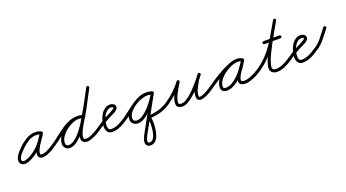

<svg xmlns="http://www.w3.org/2000/svg" viewBox="-65 -1205 3889 2158"><g transform="rotate(-20 1879.5 -125.5)"><path d="M363 -233Q359 -226 352 -224Q345 -222 339 -225Q325 -233 312.5 -236Q300 -239 283 -239Q233 -239 188.5 -211.5Q144 -184 110 -150Q97 -138 78.5 -118.5Q60 -99 45.5 -76.5Q31 -54 31 -34Q31 -22 40 -17Q49 -12 60 -12Q62 -12 64 -12Q97 -18 133.5 -38.5Q170 -59 203 -86Q236 -113 255 -138Q276 -165 295 -192Q314 -219 331 -248Q335 -256 341.5 -257.5Q348 -259 354 -256Q360 -253 362.5 -246.5Q365 -240 362 -232Q356 -220 349 -209Q349 -209 349 -210Q349 -210 349 -210Q346 -205 343 -201Q340 -197 338 -192Q338 -192 338 -192Q338 -192 338 -192Q326 -174 313 -156Q300 -138 289 -120Q289 -120 289 -120Q289 -120 289 -120Q277 -101 265 -76Q253 -51 253 -29Q253 -14 270 -14Q296 -14 326.5 -27Q357 -40 385.5 -58Q414 -76 435 -91Q441 -95 448 -94Q455 -93 459 -87Q463 -81 462 -74Q461 -67 455 -63Q431 -45 399.5 -25.5Q368 -6 334 7.5Q300 21 270 21Q246 21 232 8Q218 -5 218 -29Q218 -56 231.5 -86Q245 -116 259 -138Q259 -138 259 -138Q259 -138 259 -138Q271 -157 283.5 -175Q296 -193 308 -212Q308 -212 308 -212Q308 -212 308 -212Q311 -216 313.5 -220Q316 -224 319 -228Q319 -228 319 -228Q319 -229 319 -229Q325 -238 330 -248Q334 -255 341 -256.5Q348 -258 354 -255Q360 -252 362.5 -245.5Q365 -239 361 -232Q344 -201 324.5 -172.5Q305 -144 283 -116Q260 -88 224 -58Q188 -28 147.5 -6Q107 16 70 22Q65 23 60 23Q35 23 15.5 8Q-4 -7 -4 -34Q-4 -60 11 -86.5Q26 -113 47.5 -136Q69 -159 86 -176Q125 -214 175.5 -244Q226 -274 283 -274Q321 -274 355 -257Q362 -253 364 -246Q366 -239 363 -233Z M431 -67Q426 -73 427.5 -80Q429 -87 435 -91Q477 -120 518 -153Q559 -186 601.5 -215.5Q644 -245 691.5 -263.5Q739 -282 794 -282Q812 -282 829.5 -278.5Q847 -275 863 -270Q863 -270 863 -270Q863 -270 863 -270Q870 -267 873.5 -261Q877 -255 875 -248Q872 -241 866 -237.5Q860 -234 853 -236Q838 -241 823.5 -244Q809 -247 794 -247Q743 -247 698 -228.5Q653 -210 612.5 -181.5Q572 -153 533 -121Q494 -89 455 -63Q449 -58 442 -59.5Q435 -61 431 -67ZM864 -269Q871 -267 874 -260.5Q877 -254 874 -247Q872 -240 865.5 -237Q859 -234 852 -237Q837 -242 823.5 -244.5Q810 -247 794 -247Q761 -247 720 -229.5Q679 -212 641.5 -182.5Q604 -153 580 -117Q556 -81 556 -45Q556 -25 570 -14Q579 -8 591 -8Q627 -8 666 -38Q705 -68 744 -118Q783 -168 820 -228.5Q857 -289 890 -350.5Q923 -412 950.5 -465Q978 -518 997 -552Q997 -552 997 -552Q997 -552 997 -552Q1000 -558 1007 -560Q1014 -562 1021 -558Q1027 -555 1029 -548Q1031 -541 1027 -534Q1006 -497 978 -441.5Q950 -386 915.5 -322.5Q881 -259 842 -197.5Q803 -136 761.5 -85Q720 -34 677 -3.5Q634 27 591 27Q567 27 550 14Q521 -8 521 -45Q521 -89 547.5 -131.5Q574 -174 616.5 -208Q659 -242 706 -262Q753 -282 794 -282Q829 -282 864 -269Q864 -269 864 -269Q864 -269 864 -269ZM1020 -558Q1027 -555 1029 -548Q1031 -541 1027 -535Q1001 -484 974 -434Q947 -384 920 -334Q920 -334 920 -334Q920 -333 920 -333Q908 -313 890 -282.5Q872 -252 851.5 -216.5Q831 -181 812.5 -146.5Q794 -112 782.5 -82.5Q771 -53 771 -35Q771 -9 797 -9Q826 -9 859 -23Q892 -37 923 -56Q954 -75 977 -91Q983 -95 990 -94Q997 -93 1001 -87Q1005 -81 1004 -74Q1003 -67 997 -63Q971 -44 936.5 -23.5Q902 -3 866 11.5Q830 26 797 26Q769 26 752.5 9.5Q736 -7 736 -35Q736 -64 753.5 -105.5Q771 -147 796.5 -193Q822 -239 847.5 -280.5Q873 -322 890 -351Q890 -351 890 -350Q889 -350 889 -350Q916 -400 943 -450.5Q970 -501 997 -551Q1000 -558 1007 -560Q1014 -562 1020 -558Z M997 -63Q991 -59 984 -60Q977 -61 973 -67Q969 -73 970 -80Q971 -87 977 -91Q1000 -107 1023.5 -122.5Q1047 -138 1072 -152Q1078 -156 1099 -166Q1120 -176 1144.5 -189Q1169 -202 1187 -213.5Q1205 -225 1205 -232Q1205 -238 1194.5 -241Q1184 -244 1180 -244Q1151 -244 1129 -225.5Q1107 -207 1092.5 -178.5Q1078 -150 1071 -120Q1064 -90 1064 -66Q1064 -44 1072 -29Q1080 -14 1105 -14Q1137 -14 1169 -26Q1201 -38 1231 -56Q1261 -74 1286 -91Q1292 -95 1299 -94Q1306 -93 1310 -87Q1314 -81 1313 -74Q1312 -67 1306 -63Q1278 -43 1245 -23.5Q1212 -4 1176.5 8.5Q1141 21 1105 21Q1065 21 1047 -4.5Q1029 -30 1029 -66Q1029 -97 1038.5 -134Q1048 -171 1067 -204Q1086 -237 1114.5 -258Q1143 -279 1180 -279Q1200 -279 1220 -267Q1240 -255 1240 -232Q1240 -212 1225 -198Q1206 -179 1176 -166Q1146 -153 1122 -140Q1090 -123 1058.5 -103.5Q1027 -84 997 -63Q997 -63 997 -63Q997 -63 997 -63Z M1282 -67Q1278 -73 1279 -80Q1280 -87 1286 -91Q1322 -117 1359.5 -147Q1397 -177 1436.5 -204.5Q1476 -232 1518.5 -249.5Q1561 -267 1608 -267Q1643 -267 1676 -257Q1683 -255 1686.5 -248.5Q1690 -242 1688 -235Q1686 -228 1679.5 -224.5Q1673 -221 1666 -223Q1638 -232 1608 -232Q1565 -232 1525 -214.5Q1485 -197 1447.5 -170.5Q1410 -144 1375 -115Q1340 -86 1306 -63Q1300 -59 1293 -60Q1286 -61 1282 -67ZM1676 -257Q1683 -255 1686.5 -248.5Q1690 -242 1688 -235Q1686 -228 1679.5 -224.5Q1673 -221 1666 -223Q1638 -231 1609 -231Q1577 -231 1535 -216Q1493 -201 1453.5 -174Q1414 -147 1388.5 -113.5Q1363 -80 1363 -43Q1363 -26 1375.5 -16Q1388 -6 1404 -6Q1440 -6 1478.5 -32Q1517 -58 1552 -96.5Q1587 -135 1615 -175.5Q1643 -216 1657 -246Q1661 -253 1668 -254.5Q1675 -256 1681 -253Q1687 -250 1689.5 -243.5Q1692 -237 1688 -230Q1631 -126 1574 -23Q1517 80 1460 183Q1451 201 1443.5 218.5Q1436 236 1435 257Q1435 275 1455 275Q1482 275 1498.5 253Q1515 231 1523 199Q1531 167 1534 136Q1537 105 1537 87Q1537 67 1535.5 47Q1534 27 1529 8Q1527 2 1533 -6Q1539 -13 1545 -13Q1614 -16 1674.5 -34Q1735 -52 1791 -91Q1791 -91 1791 -91Q1791 -91 1791 -91Q1797 -95 1804 -94Q1811 -93 1815 -87Q1819 -81 1818 -74Q1817 -67 1811 -63Q1751 -20 1685.5 -0.5Q1620 19 1547 21Q1543 22 1545 17Q1547 12 1551 7Q1554 3 1558 -0.5Q1562 -4 1563 0Q1568 21 1570 43Q1572 65 1572 87Q1572 114 1567.5 151.5Q1563 189 1551 225.5Q1539 262 1516 286Q1493 310 1455 310Q1431 310 1415.5 296Q1400 282 1400 257Q1401 231 1409.5 209.5Q1418 188 1430 167Q1487 63 1544 -40Q1601 -143 1658 -246Q1662 -254 1668.5 -255Q1675 -256 1681 -253Q1687 -250 1689.5 -244Q1692 -238 1689 -230Q1671 -196 1640.5 -151.5Q1610 -107 1571 -66Q1532 -25 1489 2Q1446 29 1404 29Q1374 29 1351 8.5Q1328 -12 1328 -43Q1328 -87 1356.5 -127.5Q1385 -168 1428.5 -199Q1472 -230 1520.5 -248Q1569 -266 1609 -266Q1643 -266 1676 -257Q1676 -257 1676 -257Q1676 -257 1676 -257Z M1810 -63Q1804 -58 1797 -59.5Q1790 -61 1786 -67Q1781 -73 1782.5 -80Q1784 -87 1790 -91Q1842 -127 1889.5 -171.5Q1937 -216 1974 -267Q1979 -274 1985.5 -274.5Q1992 -275 1997 -272Q2003 -268 2005 -262Q2007 -256 2003 -248Q1985 -217 1963 -180.5Q1941 -144 1924.5 -106Q1908 -68 1908 -32Q1908 -19 1920.5 -16Q1933 -13 1942 -13Q1967 -13 1998.5 -32Q2030 -51 2064 -82Q2098 -113 2129.5 -147.5Q2161 -182 2186 -213Q2211 -244 2225 -263Q2230 -270 2237 -270Q2244 -270 2249 -266Q2254 -262 2256 -255.5Q2258 -249 2253 -242Q2242 -229 2231 -216Q2220 -203 2212 -188Q2212 -188 2212 -189Q2212 -189 2212 -189Q2193 -153 2171.5 -112.5Q2150 -72 2150 -30Q2150 -22 2153 -18Q2153 -18 2152 -18Q2152 -18 2152 -18Q2155 -14 2154.5 -14.5Q2154 -15 2162 -15Q2183 -15 2213.5 -29Q2244 -43 2272.5 -61.5Q2301 -80 2318 -91Q2318 -91 2318 -91Q2318 -91 2318 -91Q2324 -95 2331 -94Q2338 -93 2342 -87Q2346 -81 2345 -74Q2344 -67 2338 -63Q2318 -48 2286.5 -28.5Q2255 -9 2221.5 5.5Q2188 20 2162 20Q2148 20 2138.5 15.5Q2129 11 2122 -2Q2122 -2 2122 -2Q2121 -2 2121 -2Q2115 -14 2115 -30Q2115 -77 2137.5 -121Q2160 -165 2182 -205Q2182 -205 2182 -205Q2182 -206 2182 -206Q2191 -221 2202.5 -235.5Q2214 -250 2225 -264Q2231 -271 2237.5 -271Q2244 -271 2250 -267Q2255 -263 2256.5 -256.5Q2258 -250 2253 -243Q2237 -220 2210 -186.5Q2183 -153 2149.5 -116.5Q2116 -80 2079.5 -48.5Q2043 -17 2007.5 2.5Q1972 22 1942 22Q1917 22 1895 10Q1873 -2 1873 -32Q1873 -72 1890 -113Q1907 -154 1930 -192.5Q1953 -231 1973 -266Q1977 -273 1984 -273.5Q1991 -274 1996 -270Q2002 -267 2004.5 -260.5Q2007 -254 2002 -247Q1964 -193 1914 -146.5Q1864 -100 1810 -63Q1810 -63 1810 -63Q1810 -63 1810 -63Z M2313 -67Q2309 -73 2310 -80Q2311 -87 2317 -91Q2349 -114 2396.5 -145Q2444 -176 2497.5 -205.5Q2551 -235 2602.5 -254.5Q2654 -274 2695 -274Q2712 -274 2729 -269.5Q2746 -265 2760 -255Q2767 -250 2767.5 -243.5Q2768 -237 2765 -232Q2761 -226 2754.5 -224Q2748 -222 2741 -226Q2719 -239 2693 -239Q2659 -239 2616 -221Q2573 -203 2533 -173.5Q2493 -144 2467 -107.5Q2441 -71 2441 -34Q2441 -18 2449 -14Q2457 -10 2472 -10Q2512 -10 2552 -34.5Q2592 -59 2628 -96.5Q2664 -134 2692 -174.5Q2720 -215 2738 -246Q2742 -254 2749 -255Q2756 -256 2761 -253Q2767 -250 2770 -243.5Q2773 -237 2768 -230Q2758 -211 2739.5 -184.5Q2721 -158 2702 -130Q2683 -102 2670 -76Q2657 -50 2657 -32Q2657 -20 2669 -16.5Q2681 -13 2690 -13Q2722 -13 2756.5 -25Q2791 -37 2824 -55.5Q2857 -74 2882 -91Q2888 -95 2895 -94Q2902 -93 2906 -87Q2910 -81 2909 -74Q2908 -67 2902 -63Q2874 -43 2838 -23.5Q2802 -4 2763.5 9Q2725 22 2690 22Q2665 22 2643.5 9.5Q2622 -3 2622 -32Q2622 -57 2635 -85Q2648 -113 2667 -141.5Q2686 -170 2705.5 -196.5Q2725 -223 2738 -246Q2742 -254 2749 -255.5Q2756 -257 2761 -253Q2767 -250 2770 -243.5Q2773 -237 2768 -230Q2748 -193 2717 -149Q2686 -105 2646.5 -65.5Q2607 -26 2562.5 -0.5Q2518 25 2472 25Q2443 25 2424.5 11Q2406 -3 2406 -34Q2406 -79 2434.5 -121.5Q2463 -164 2507.5 -198.5Q2552 -233 2602 -253.5Q2652 -274 2693 -274Q2729 -274 2759 -256Q2766 -252 2766.5 -245Q2767 -238 2763 -232Q2760 -227 2753.5 -224.5Q2747 -222 2740 -227Q2730 -234 2718 -236.5Q2706 -239 2695 -239Q2667 -239 2629.5 -226Q2592 -213 2550.5 -192Q2509 -171 2468.5 -147Q2428 -123 2393.5 -100.5Q2359 -78 2337 -63Q2331 -59 2324 -60Q2317 -61 2313 -67Z M2902 -63Q2896 -59 2889 -60Q2882 -61 2878 -67Q2874 -73 2875 -80Q2876 -87 2882 -91Q2965 -149 3024.5 -221.5Q3084 -294 3132 -376.5Q3180 -459 3229 -545Q3233 -552 3240 -553Q3247 -554 3253 -551Q3258 -548 3261 -541.5Q3264 -535 3259 -527Q3247 -506 3226 -469.5Q3205 -433 3179 -387Q3153 -341 3126.5 -291.5Q3100 -242 3078 -195.5Q3056 -149 3043 -110.5Q3030 -72 3030 -48Q3030 -30 3044 -22.5Q3058 -15 3074 -15Q3105 -15 3137.5 -27Q3170 -39 3201 -56.5Q3232 -74 3256 -91Q3256 -91 3256 -91Q3256 -91 3256 -91Q3262 -95 3269 -94Q3276 -93 3280 -87Q3284 -81 3283 -74Q3282 -67 3276 -63Q3249 -44 3215 -24.5Q3181 -5 3145 7.5Q3109 20 3074 20Q3043 20 3019 2.5Q2995 -15 2995 -48Q2995 -80 3013.5 -131Q3032 -182 3061.5 -241.5Q3091 -301 3123.5 -360Q3156 -419 3184.5 -468Q3213 -517 3229 -545Q3233 -552 3240 -553Q3247 -554 3253 -551Q3258 -548 3261 -541.5Q3264 -535 3259 -527Q3209 -439 3159.5 -355Q3110 -271 3048.5 -196.5Q2987 -122 2902 -63Q2902 -63 2902 -63Q2902 -63 2902 -63ZM3045 -322Q3038 -322 3033 -327.5Q3028 -333 3028 -340Q3028 -347 3033 -352Q3038 -357 3045 -357Q3093 -357 3140.5 -357Q3188 -357 3236 -357Q3236 -357 3236 -357Q3236 -357 3236 -357Q3243 -357 3248.5 -352Q3254 -347 3254 -340Q3254 -333 3248.5 -327.5Q3243 -322 3236 -322Q3188 -322 3140.5 -322Q3093 -322 3045 -322Q3045 -322 3045 -322Q3045 -322 3045 -322Z M3276 -63Q3270 -59 3263 -60Q3256 -61 3252 -67Q3248 -73 3249 -80Q3250 -87 3256 -91Q3279 -107 3302.5 -122.5Q3326 -138 3351 -152Q3357 -156 3378 -166Q3399 -176 3423.5 -189Q3448 -202 3466 -213.5Q3484 -225 3484 -232Q3484 -238 3473.5 -241Q3463 -244 3459 -244Q3430 -244 3408 -225.5Q3386 -207 3371.5 -178.5Q3357 -150 3350 -120Q3343 -90 3343 -66Q3343 -44 3351 -29Q3359 -14 3384 -14Q3416 -14 3448 -26Q3480 -38 3510 -56Q3540 -74 3565 -91Q3571 -95 3578 -94Q3585 -93 3589 -87Q3593 -81 3592 -74Q3591 -67 3585 -63Q3557 -43 3524 -23.5Q3491 -4 3455.5 8.5Q3420 21 3384 21Q3344 21 3326 -4.5Q3308 -30 3308 -66Q3308 -97 3317.5 -134Q3327 -171 3346 -204Q3365 -237 3393.5 -258Q3422 -279 3459 -279Q3479 -279 3499 -267Q3519 -255 3519 -232Q3519 -212 3504 -198Q3485 -179 3455 -166Q3425 -153 3401 -140Q3369 -123 3337.5 -103.5Q3306 -84 3276 -63Q3276 -63 3276 -63Q3276 -63 3276 -63Z M3585 -61Q3579 -57 3572 -58.5Q3565 -60 3561 -66Q3557 -71 3558 -78.5Q3559 -86 3565 -90Q3616 -126 3655 -176Q3694 -226 3732 -275Q3732 -275 3732 -275Q3732 -275 3732 -275Q3737 -280 3744 -281Q3751 -282 3757 -278Q3762 -273 3763 -266Q3764 -259 3760 -253Q3720 -202 3679 -150.5Q3638 -99 3585 -61Q3585 -61 3585 -61Q3585 -61 3585 -61Z"/></g></svg>

Font: FRB American Cursive
Style: Italic
Weight: 400
Italic angle: -25°
Version: Version 2.0;Modular Font Editor K font №1